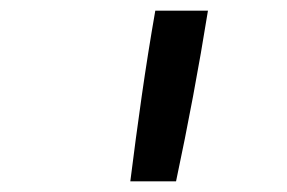

<svg xmlns="http://www.w3.org/2000/svg" viewBox="-20 -792 540 361"><path d="M225 -451Q235 -531 246.5 -611.5Q258 -692 272 -772H371Q358 -691 343 -611Q328 -531 311 -451Z"/></svg>

Font: Iosevka Curly Slab MdObl
Style: Regular
Weight: 500
Italic angle: -9°
Monospace: yes
Designer: Belleve Invis
Foundry: Belleve Invis
Version: Version 11.0.0; ttfautohint (v1.8.3)